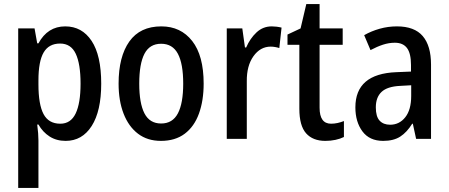

<svg xmlns="http://www.w3.org/2000/svg" viewBox="-20 -679 2195 939"><path d="M299 -550Q381 -550 428 -479Q475 -408 475 -270Q475 -136 428.5 -63Q382 10 301 10Q256 10 222.5 -11.5Q189 -33 168 -70H162Q165 -48 166.5 -27.5Q168 -7 168 8V240H69V-540H149L162 -467H168Q213 -550 299 -550ZM274 -466Q219 -466 193.5 -422.5Q168 -379 168 -286V-266Q168 -168 193 -121Q218 -74 275 -74Q326 -74 350 -124Q374 -174 374 -270Q374 -366 350.5 -416Q327 -466 274 -466Z M976 -270Q976 -187 953 -123.5Q930 -60 883.5 -25Q837 10 767 10Q701 10 655 -25Q609 -60 584.5 -123Q560 -186 560 -270Q560 -402 612.5 -476Q665 -550 769 -550Q864 -550 920 -478.5Q976 -407 976 -270ZM661 -270Q661 -174 686.5 -124.5Q712 -75 768 -75Q824 -75 850 -124.5Q876 -174 876 -270Q876 -367 850 -416Q824 -465 768 -465Q712 -465 686.5 -416Q661 -367 661 -270Z M1309 -550Q1320 -550 1332.5 -548.5Q1345 -547 1357 -544L1346 -444Q1337 -447 1325.5 -449Q1314 -451 1304 -451Q1253 -451 1219.5 -404Q1186 -357 1187 -281V0H1089V-540H1165L1178 -447H1184Q1203 -491 1234.5 -520.5Q1266 -550 1309 -550Z M1599 -74Q1615 -74 1631 -77.5Q1647 -81 1662 -87V-9Q1644 0 1620.5 5Q1597 10 1571 10Q1510 10 1477 -27Q1444 -64 1444 -147V-460H1386V-510L1450 -540L1478 -659H1543V-540H1656V-460H1543V-152Q1543 -74 1599 -74Z M1921 -550Q2007 -550 2047.5 -502.5Q2088 -455 2088 -363V0H2015L1999 -74H1996Q1970 -32 1937.5 -11Q1905 10 1854 10Q1787 10 1752.5 -36.5Q1718 -83 1718 -154Q1718 -318 1918 -326L1990 -329V-361Q1990 -418 1970.5 -444Q1951 -470 1911 -470Q1882 -470 1853 -460.5Q1824 -451 1792 -434L1761 -507Q1796 -527 1837 -538.5Q1878 -550 1921 -550ZM1937 -259Q1874 -256 1846 -229.5Q1818 -203 1818 -154Q1818 -109 1836.5 -89Q1855 -69 1888 -69Q1933 -69 1962 -105.5Q1991 -142 1991 -210V-262Z"/></svg>

Font: Noto Sans Telugu Condensed Medium
Style: Regular
Weight: 500
Width: 3
Designer: Jelle Bosma - Monotype Design Team
Foundry: Monotype Imaging Inc.
Version: Version 2.005; ttfautohint (v1.8.4.7-5d5b)